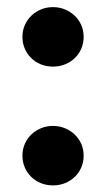

<svg xmlns="http://www.w3.org/2000/svg" viewBox="-20 -526 305 552"><path d="M44.5 -78.5Q44.5 -96.5 51.2 -112Q58 -127.5 69.8 -139Q81.5 -150.5 97.5 -157.2Q113.5 -164 132.5 -164Q151 -164 167 -157.2Q183 -150.5 195 -139Q207 -127.5 213.8 -112Q220.5 -96.5 220.5 -78.5Q220.5 -60.5 213.8 -44.8Q207 -29 195 -17.5Q183 -6 167 0.5Q151 7 132.5 7Q113.5 7 97.5 0.5Q81.5 -6 69.8 -17.5Q58 -29 51.2 -44.8Q44.5 -60.5 44.5 -78.5ZM44.5 -420Q44.5 -438 51.2 -453.5Q58 -469 69.8 -480.5Q81.5 -492 97.5 -498.8Q113.5 -505.5 132.5 -505.5Q151 -505.5 167 -498.8Q183 -492 195 -480.5Q207 -469 213.8 -453.5Q220.5 -438 220.5 -420Q220.5 -402 213.8 -386.2Q207 -370.5 195 -359Q183 -347.5 167 -341Q151 -334.5 132.5 -334.5Q113.5 -334.5 97.5 -341Q81.5 -347.5 69.8 -359Q58 -370.5 51.2 -386.2Q44.5 -402 44.5 -420Z"/></svg>

Font: Lato ExtraBold
Style: Regular
Weight: 800
Designer: Lukasz Dziedzic with Adam Twardoch and Botio Nikoltchev
Foundry: tyPoland Lukasz Dziedzic
Version: Version 2.015; 2015-08-06; http://www.latofonts.com/